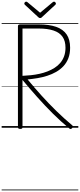

<svg xmlns="http://www.w3.org/2000/svg" viewBox="-20 -1545 967 2322"><path d="M225 14Q210 14 203.5 9Q197 4 197 -7V-1230Q197 -1240 204.5 -1245Q212 -1250 226 -1250H446Q574 -1250 658.5 -1220.5Q743 -1191 785.5 -1129Q828 -1067 828 -968Q828 -896 806.5 -840.5Q785 -785 747 -744.5Q709 -704 659 -675.5Q609 -647 551.5 -628.5Q494 -610 433 -600Q372 -590 314 -584Q393 -488 481 -390.5Q569 -293 663 -201.5Q757 -110 855 -28Q862 -22 862.5 -13.5Q863 -5 851 6Q842 15 834 15Q826 15 816 7Q716 -75 618.5 -172Q521 -269 429 -372.5Q337 -476 252 -578V-7Q252 4 246.5 9Q241 14 225 14ZM252 -628Q302 -630 354 -635.5Q406 -641 456.5 -652Q507 -663 553.5 -681Q600 -699 640 -724.5Q680 -750 709.5 -785Q739 -820 755.5 -865.5Q772 -911 772 -968Q772 -1049 736.5 -1100Q701 -1151 628.5 -1175.5Q556 -1200 447 -1200H252ZM633 -1525Q641 -1525 648.5 -1517.5Q656 -1510 656 -1501Q656 -1498 655 -1495Q654 -1492 650 -1488L490 -1340Q485 -1334 479.5 -1330.5Q474 -1327 465 -1327Q456 -1327 451 -1330.5Q446 -1334 440 -1340L279 -1489Q276 -1493 275 -1496.5Q274 -1500 274 -1502Q274 -1511 281.5 -1518Q289 -1525 297 -1525Q302 -1525 305.5 -1522.5Q309 -1520 314 -1517L465 -1391L616 -1517Q621 -1520 624.5 -1522.5Q628 -1525 633 -1525ZM0 747H927V757H0ZM0 -20H927V0H0ZM0 -505H927V-500H0ZM0 -1267H927V-1257H0Z"/></svg>

Font: Playwrite VN Guides
Style: Regular
Weight: 400
Designer: Veronika Burian, José Scaglione
Foundry: TypeTogether
Version: Version 1.003